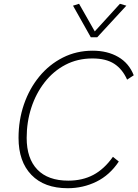

<svg xmlns="http://www.w3.org/2000/svg" viewBox="-20 -988 727 1015"><path d="M608 -134Q560 -62 489.5 -27.5Q419 7 338 7Q214 7 146 -63.5Q78 -134 78 -259Q78 -353 106.5 -436Q135 -519 187.5 -583Q240 -647 312 -683.5Q384 -720 470 -720Q548 -720 605 -687Q662 -654 687 -590L652 -567Q627 -623 583.5 -651Q540 -679 469 -679Q390 -679 326 -645.5Q262 -612 216 -553Q170 -494 145.5 -418.5Q121 -343 121 -259Q121 -150 177.5 -91.5Q234 -33 341 -33Q416 -33 473.5 -63.5Q531 -94 577 -159ZM460 -791 366 -958 398 -968 481 -822 614 -968 648 -958 494 -791Z"/></svg>

Font: Livvic ExtraLight
Style: Italic
Weight: 275
Italic angle: -10°
Designer: Jacques Le Bailly, Baron von Fonthausen
Version: Version 1.001; ttfautohint (v1.8.2)